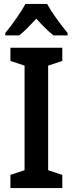

<svg xmlns="http://www.w3.org/2000/svg" viewBox="-20 -957 370 977"><path d="M220 -937H109C88 -896 41 -830 7 -789V-777H78C104 -797 133 -828 165 -862C195 -828 224 -799 252 -777H324V-789C288 -833 244 -892 220 -937ZM297 0V-67L225 -91V-623L297 -647V-714H33V-647L105 -623V-91L33 -67V0Z"/></svg>

Font: Noto Sans Khmer Condensed SemiBold
Style: Regular
Weight: 600
Width: 3
Designer: Danh Hong and the Monotype Design Team
Foundry: Monotype Imaging Inc.
Version: Version 2.004